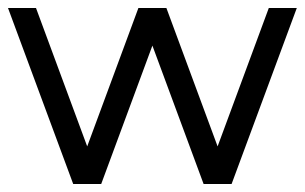

<svg xmlns="http://www.w3.org/2000/svg" viewBox="-20 -460 762 480"><path d="M722 -440 559 0H489L361 -346L233 0H163L0 -440H70L198 -94L326 -440H396L524 -94L652 -440Z"/></svg>

Font: Arcon
Style: Regular
Weight: 400
Designer: M. Zarth
Foundry: martin zarth - visuelle & digitale kommunikation
Version: Version 1.131;PS 001.131;hotconv 1.0.70;makeotf.lib2.5.58329